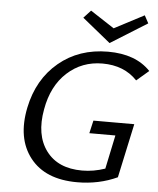

<svg xmlns="http://www.w3.org/2000/svg" viewBox="-58 -913 799 969"><g transform="rotate(5 341.5 -428.5)"><path d="M657 -824 471 -708 328 -824 364 -863 485 -784 636 -863ZM409 -246 424 -311H631L572 -37Q479 6 369 6Q207 6 130.5 -92Q54 -190 86 -347Q116 -493 218.5 -578.5Q321 -664 468 -664Q608 -664 683 -585L621 -532Q555 -602 445 -602Q341 -602 266.5 -534Q192 -466 171 -346Q147 -215 206.5 -135Q266 -55 389 -55Q447 -55 505 -75L541 -246Z"/></g></svg>

Font: EauTest Medium
Style: Italic
Weight: 500
Italic angle: -12°
Designer: Christian Thalmann (Catharsis Fonts)
Version: Version 0.001;PS 000.001;hotconv 1.0.88;makeotf.lib2.5.64775